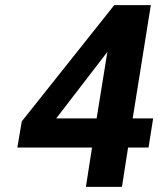

<svg xmlns="http://www.w3.org/2000/svg" viewBox="-20 -731 619 751"><path d="M48 -154H340L316 0H457L481 -154H561L579 -268H499L570 -711H427L65 -256ZM200 -268 400 -528 358 -268Z"/></svg>

Font: Asimov Pro
Style: BdObl
Weight: 700
Designer: Google
Version: Version 2.000980; 2014